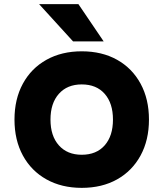

<svg xmlns="http://www.w3.org/2000/svg" viewBox="-20 -888 790 928"><path d="M375 20Q278 20 204.5 -21Q131 -62 90.5 -136.5Q50 -211 50 -310Q50 -409 90.5 -483.5Q131 -558 204.5 -599Q278 -640 375 -640Q473 -640 546 -599Q619 -558 659.5 -483.5Q700 -409 700 -310Q700 -211 659.5 -136.5Q619 -62 546 -21Q473 20 375 20ZM375 -140Q446 -140 486 -185.5Q526 -231 526 -310Q526 -389 486 -434.5Q446 -480 375 -480Q305 -480 264.5 -434.5Q224 -389 224 -310Q224 -231 264.5 -185.5Q305 -140 375 -140ZM481 -688H333L169 -868H359Z"/></svg>

Font: Martian Mono SemiExpanded ExtraBold
Style: Regular
Weight: 800
Width: 6
Designer: Roman Shamin
Foundry: Evil Martians
Version: Version 1.000